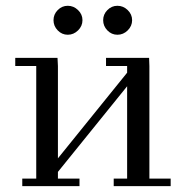

<svg xmlns="http://www.w3.org/2000/svg" viewBox="-20 -637 624 657"><path d="M32.2 -411.1V-439H176.8L178.2 -411.1V-95.2L415 -388.2V-411.1H342.8V-439H490.2L491.2 -411.1V-25.9H564V0H369.1V-25.9H415V-341.8L178.2 -48.8V-25.9H252V0H56.2V-25.9H104V-411.1ZM177.5 -533Q163.1 -547.9 163.1 -567.9Q163.1 -587.9 177.5 -602.5Q191.9 -617.2 211.9 -617.2Q231.9 -617.2 247.1 -602.5Q262.2 -587.9 262.2 -567.9Q262.2 -547.9 247.1 -533Q231.9 -518.1 211.9 -518.1Q191.9 -518.1 177.5 -533ZM347.4 -533Q333 -547.9 333 -567.9Q333 -587.9 347.4 -602.5Q361.8 -617.2 381.8 -617.2Q401.9 -617.2 417 -602.5Q432.1 -587.9 432.1 -567.9Q432.1 -547.9 417 -533Q401.9 -518.1 381.8 -518.1Q361.8 -518.1 347.4 -533Z"/></svg>

Font: Dehuti
Style: Book
Weight: 400
Version: Version 1.2